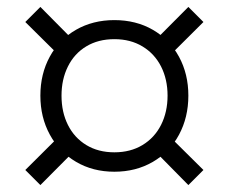

<svg xmlns="http://www.w3.org/2000/svg" viewBox="-20 -600 660 554"><path d="M96.5 -324Q96.5 -386.5 123.5 -436.2Q150.5 -486 199.2 -514Q248 -542 310 -542Q372.5 -542 421 -514Q469.5 -486 496.5 -436.2Q523.5 -386.5 523.5 -324Q523.5 -261.5 496.5 -211.2Q469.5 -161 420.8 -132.8Q372 -104.5 310 -104.5Q248 -104.5 199.5 -133Q151 -161.5 123.8 -211.5Q96.5 -261.5 96.5 -324ZM463.5 -324Q463.5 -371 444.8 -408Q426 -445 391.2 -466Q356.5 -487 310 -487Q263.5 -487 229 -466.2Q194.5 -445.5 176 -408.2Q157.5 -371 157.5 -324Q157.5 -276.5 176 -239.5Q194.5 -202.5 229 -181.5Q263.5 -160.5 310 -160.5Q356.5 -160.5 391.2 -181.5Q426 -202.5 444.8 -239.8Q463.5 -277 463.5 -324ZM464.5 -211 567 -109.5 523.5 -66 422 -169ZM419.5 -475.5 523.5 -580 567 -536.5 462.5 -432.5ZM96.5 -580 198 -477.5 155.5 -435 53 -536.5ZM53 -109.5 157.5 -213.5 200.5 -170.5 96.5 -66Z"/></svg>

Font: Monaspace Krypton Var
Style: Regular
Weight: 400
Designer: Riley Cran and the Lettermatic Team
Version: Version 1.101 (Monaspace Krypton Var)